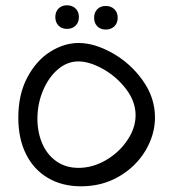

<svg xmlns="http://www.w3.org/2000/svg" viewBox="-20 -686 640 708"><path d="M47.5 -252Q47.5 -338 80.8 -400.5Q114 -463 165.2 -495.2Q216.5 -527.5 270 -527.5Q328.5 -527.5 395 -490Q461.5 -452.5 506.5 -389.2Q551.5 -326 551.5 -253Q551.5 -190 516.8 -131.2Q482 -72.5 419.8 -35.8Q357.5 1 279 1Q209 1 156.8 -29.8Q104.5 -60.5 76 -117.5Q47.5 -174.5 47.5 -252ZM480 -261Q480 -311.5 445 -357.5Q410 -403.5 360 -431.5Q310 -459.5 269 -459.5Q227.5 -459.5 193 -429.8Q158.5 -400 138.2 -351.2Q118 -302.5 118 -248Q118 -198 135.8 -156.8Q153.5 -115.5 188 -91.2Q222.5 -67 269.5 -67Q321.5 -67 370.2 -95.2Q419 -123.5 449.5 -168.8Q480 -214 480 -261ZM184 -623Q184 -642.5 195.8 -654.5Q207.5 -666.5 227 -666.5Q246.5 -666.5 258.8 -654.5Q271 -642.5 271 -623Q271 -603.5 258.8 -591.5Q246.5 -579.5 227 -579.5Q207.5 -579.5 195.8 -591.5Q184 -603.5 184 -623ZM327 -620.5Q327 -640 338.8 -652Q350.5 -664 370 -664Q389.5 -664 401.8 -652Q414 -640 414 -620.5Q414 -601 401.8 -589Q389.5 -577 370 -577Q350.5 -577 338.8 -589Q327 -601 327 -620.5Z"/></svg>

Font: JuliaMono Light
Style: Regular
Weight: 300
Monospace: yes
Designer: cormullion
Foundry: corm
Version: Version 0.054; ttfautohint (v1.8.4)